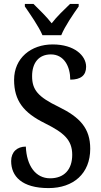

<svg xmlns="http://www.w3.org/2000/svg" viewBox="-20 -951 518 981"><path d="M197 -771H293C311 -816 355 -880 382 -918V-931H338C308 -902 270 -866 244 -832C218 -866 180 -902 151 -931H107V-918C133 -880 178 -816 197 -771ZM228 10C355 10 441 -64 441 -191C441 -296 388 -352 280 -405C174 -456 144 -492 144 -562C144 -631 179 -673 240 -673C308 -673 339 -610 339 -544C393 -544 420 -566 420 -610C420 -666 361 -724 249 -724C138 -724 52 -654 52 -543C52 -436 101 -375 208 -322C304 -274 349 -238 349 -160C349 -85 308 -40 236 -40C162 -40 116 -104 112 -202C68 -202 37 -175 37 -128C37 -50 92 10 228 10Z"/></svg>

Font: Noto Serif Ethiopic Condensed Medium
Style: Regular
Weight: 500
Width: 3
Designer: Monotype Design Team
Foundry: Monotype Imaging Inc.
Version: Version 2.102